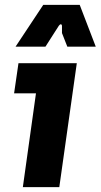

<svg xmlns="http://www.w3.org/2000/svg" viewBox="-20 -770 414 790"><path d="M74 0 128 -386H38L56 -510H296L224 0ZM44 -578 158 -750H308L374 -578H257L235 -634V-662Q235 -669 231 -670Q227 -671 222 -664L167 -578Z"/></svg>

Font: Finlandica
Style: Italic
Weight: 400
Italic angle: -8°
Designer: Niklas Ekholm, Juho Hiilivirta, Jaakko Suomalainen
Foundry: Helsinki Type Studio
Version: Version 1.064